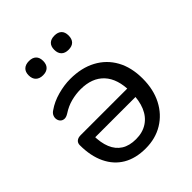

<svg xmlns="http://www.w3.org/2000/svg" viewBox="-200 -819 945 945"><g transform="rotate(-45 273.0 -346.5)"><path d="M263 9Q194 9 145.5 -19.5Q97 -48 71 -102.5Q45 -157 45 -232Q45 -247 55 -255.5Q65 -264 83 -264H425V-206H106L126 -220Q126 -168 141 -131.5Q156 -95 186 -76Q216 -57 262 -57Q308 -57 341 -78.5Q374 -100 391 -140Q408 -180 408 -235V-242Q408 -331 365 -377.5Q322 -424 242 -424Q210 -424 176.5 -415.5Q143 -407 111 -386Q95 -376 83 -377Q71 -378 63.5 -385.5Q56 -393 54 -404.5Q52 -416 57 -427.5Q62 -439 75 -447Q109 -471 154.5 -483.5Q200 -496 242 -496Q320 -496 377 -465.5Q434 -435 465 -379Q496 -323 496 -245Q496 -169 466.5 -112Q437 -55 384.5 -23Q332 9 263 9ZM338 -603Q314 -603 301 -616Q288 -629 288 -653Q288 -677 301 -689.5Q314 -702 338 -702Q362 -702 375 -689.5Q388 -677 388 -653Q388 -629 375.5 -616Q363 -603 338 -603ZM161 -603Q137 -603 123.5 -616Q110 -629 110 -653Q110 -677 123.5 -689.5Q137 -702 161 -702Q185 -702 198 -689.5Q211 -677 211 -653Q211 -629 198 -616Q185 -603 161 -603Z"/></g></svg>

Font: Nunito Medium
Style: Regular
Weight: 500
Designer: Vernon Adams
Foundry: Vernon Adams
Version: Version 3.602